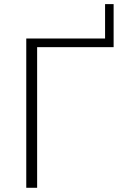

<svg xmlns="http://www.w3.org/2000/svg" viewBox="-20 -890 574 910"><path d="M518.5 -666.5H156V0H104.5V-707.5H478V-870.5H518.5Z"/></svg>

Font: Lato Light
Style: Regular
Weight: 300
Designer: Lukasz Dziedzic
Foundry: tyPoland Lukasz Dziedzic
Version: Version 2.007; 2014-02-27